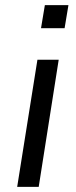

<svg xmlns="http://www.w3.org/2000/svg" viewBox="-20 -729 295 749"><path d="M140 -619 155 -709H247L232 -619ZM47 0 126 -496H209L131 0Z"/></svg>

Font: Nunito Sans 7pt Condensed
Style: Italic
Weight: 400
Width: 3
Italic angle: -9°
Designer: Vernon Adams
Foundry: Vernon Adams
Version: Version 3.101;gftools[0.9.27]